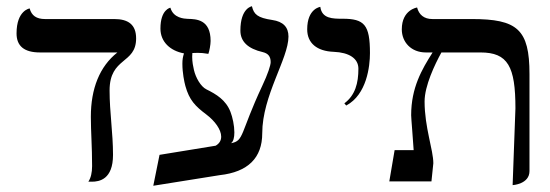

<svg xmlns="http://www.w3.org/2000/svg" viewBox="-20 -581 1762 615"><path d="M331 -291C331 -399 416 -375 416 -458C416 -502 391 -520 346 -520H124C97 -520 81 -531 75 -554C75 -554 33 -548 33 -474C33 -433 58 -413 108 -413H356C299 -368 271 -297 271 -207C271 -159 275 -112 275 -49C275 -28 271 -11 263 1H274C298 1 342 -6 342 -85C342 -155 331 -222 331 -291Z M569.3 -410C565.6 -398.1 564.2 -390.4 564.2 -376.6C564.2 -347.8 570.2 -318.6 573.8 -305.6C586.4 -260.3 605.2 -241.2 641 -214.2C668.5 -193.4 688.5 -165.8 688.5 -143.3C688.5 -131.7 683.2 -121.5 670.8 -114.3L491 -85L471 14L684 -20C774 -30 820 -75 820 -154C820 -275 904 -393 904 -464C904 -494 887 -512 852 -517C805 -524 793 -535 787 -561C787 -561 750 -556 750 -483C750 -448 774 -425 822 -414C838 -410 847 -401 847 -382C847 -372 838 -344 820 -306C748.1 -152.3 762.3 -129.9 719.9 -122.3C727.7 -127.6 730.7 -140.9 730.7 -156.8C730.7 -178.7 725 -205.4 718.2 -222.8C703.4 -260.8 673 -279 641.1 -294.8C623 -303.8 607 -332 601.2 -356.9C598.7 -367.8 595.6 -382.3 595.6 -399.3C595.6 -403.5 595.8 -407.6 596.2 -411.2C602.1 -411.5 607.6 -411.7 613.3 -411.7C623 -411.7 633.4 -411 647.4 -408.5C650.8 -417.2 654.6 -438.3 654.6 -449.9C654.6 -519 608.5 -519.9 581.4 -520.6C570.4 -521.1 535.3 -522.7 525.8 -556.3C525.8 -556.3 493.9 -551.2 493.9 -489.4C493.9 -446.4 525.9 -418 569.3 -410Z M1089 -243C1155 -278 1165 -369 1165 -411C1165 -502 1147 -521 1077 -521C1046 -521 1011 -521 1006 -559C1006 -559 964 -554 964 -487C964 -443 995 -417 1049 -415C1098 -413 1128 -394 1128 -361C1128 -315 1118 -276 1083 -250Z M1622 12C1622 12 1676 9 1676 -33V-344C1676 -487 1637 -520 1491 -520H1365C1338 -520 1322 -534 1316 -557C1316 -557 1267 -550 1267 -487C1267 -446 1297 -413 1344 -413H1365.7C1331.1 -358.6 1297 -299.9 1297 -212C1297 -202 1303 -135 1305 -100H1244L1227 0H1362L1368 -58C1368 -101 1340 -173 1340 -256C1340 -306.1 1372.8 -374.6 1393.9 -413H1519C1607 -413 1631 -368 1631 -234Z"/></svg>

Font: Libertinus Math
Style: Regular
Weight: 400
Designer: Philipp H. Poll
Foundry: Khaled Hosny
Version: Version 6.2